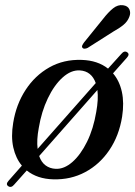

<svg xmlns="http://www.w3.org/2000/svg" viewBox="-20 -691 528 750"><path d="M12.5 36.5Q1 29 13.5 15L65.5 -44Q41.5 -72.5 32 -114.8Q22.5 -157 31.5 -211Q43 -283 79.8 -339.5Q116.5 -396 172.8 -427.8Q229 -459.5 299.5 -457Q361.5 -455 402 -423L453.5 -480Q465.5 -494.5 476.5 -487Q488 -479.5 476 -466L421.5 -404.5Q446.5 -375.5 456 -332.5Q465.5 -289.5 457 -235Q445 -160.5 407.2 -104.8Q369.5 -49 313 -18.8Q256.5 11.5 188 9.5Q126 8 84.5 -25L35.5 30Q24 44 12.5 36.5ZM131.5 -191.5Q122.5 -144 127 -109.5L354 -366.5Q337.5 -413 292 -416Q257.5 -418 224.5 -388.2Q191.5 -358.5 166.8 -306.8Q142 -255 131.5 -191.5ZM197.5 -31.5Q230.5 -30 262.8 -58.2Q295 -86.5 320 -137.2Q345 -188 356 -254Q365 -303.5 360.5 -339.5L133 -81.5Q141.5 -57 158.2 -44.8Q175 -32.5 197.5 -31.5ZM382.5 -617Q403 -643.5 421.8 -658.5Q440.5 -673.5 461 -670.5Q479.5 -668 485.5 -654.2Q491.5 -640.5 485 -625Q478.5 -607.5 463 -594.5Q447.5 -581.5 424 -568.5L322.5 -504Q316.5 -501 310.8 -500.8Q305 -500.5 302 -504.5Q299 -508.5 301.5 -514Q304 -519.5 308.5 -525.5Z"/></svg>

Font: Fraunces 72pt Soft
Style: Italic
Weight: 400
Italic angle: -16°
Version: Version 1.000;[b76b70a41]